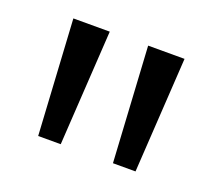

<svg xmlns="http://www.w3.org/2000/svg" viewBox="-64 -703 513 456"><g transform="rotate(20 192.5 -474.5)"><path d="M52 -620H144L126 -329H69ZM241 -620H333L315 -329H258Z"/></g></svg>

Font: Rasa Medium
Style: Regular
Weight: 500
Designer: Anna Giedrys (Yrsa+Rasa design), David Brezina (Yrsa art-direction, Rasa art-direction, design)
Foundry: Rosetta Type Foundry
Version: Version 2.004